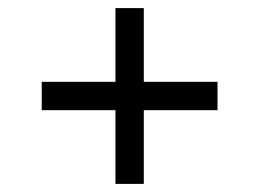

<svg xmlns="http://www.w3.org/2000/svg" viewBox="-20 -587 640 474"><path d="M83 -385H265V-567H335V-385H517V-315H335V-133H265V-315H83Z"/></svg>

Font: Epunda Sans
Style: Regular
Weight: 400
Designer: Simon Atzbach
Foundry: typofactur
Version: Version 2.204; ttfautohint (v1.8.4.7-5d5b)